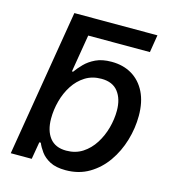

<svg xmlns="http://www.w3.org/2000/svg" viewBox="-110 -819 830 920"><g transform="rotate(15 305.5 -359.0)"><path d="M185.5 -640.6 145.5 -727.5H557.6L543.5 -640.6ZM299.3 10.7Q251 10.7 221.4 -4.9Q191.9 -20.5 175.5 -43Q159.2 -65.4 150.9 -85.9H143.6L128.9 0H24.9L145.5 -727.5H252L206.5 -454.6H212.4Q226.6 -474.6 247.8 -496.3Q269 -518.1 300.8 -533.2Q332.5 -548.3 378.9 -548.3Q437 -548.3 480.2 -522.5Q523.4 -496.6 547.4 -448.2Q571.3 -399.9 571.3 -331.5Q571.3 -270 553.2 -209.2Q535.2 -148.4 500.5 -98.9Q465.8 -49.3 415.3 -19.3Q364.7 10.7 299.3 10.7ZM277.8 -80.6Q323.7 -80.6 358.4 -103Q393.1 -125.5 416.5 -162.4Q439.9 -199.2 451.7 -242.7Q463.4 -286.1 463.4 -328.1Q463.4 -386.2 436 -421.6Q408.7 -457 353 -457Q307.1 -457 272.7 -435.3Q238.3 -413.6 215.1 -377.7Q191.9 -341.8 180.2 -298.1Q168.5 -254.4 168.5 -210.9Q168.5 -150.9 196 -115.7Q223.6 -80.6 277.8 -80.6Z"/></g></svg>

Font: Inter 17pt Medium
Style: Italic
Weight: 500
Italic angle: -9.3988°
Version: Version 4.001;git-66647c0bb